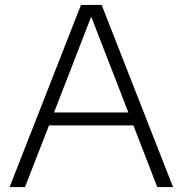

<svg xmlns="http://www.w3.org/2000/svg" viewBox="-20 -760 742 780"><path d="M19 0 309 -740H393L683 0H619L522 -250.5H179L81.5 0ZM199.5 -303H501.5L350.5 -692.5Z"/></svg>

Font: Encode Sans SemiExpanded SemiExpanded Light
Style: Regular
Weight: 300
Width: 6
Designer: Multiple Designers
Foundry: Impallari Type
Version: Version 3.000; ttfautohint (v1.8.3) -l 8 -r 50 -G 200 -x 14 